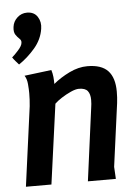

<svg xmlns="http://www.w3.org/2000/svg" viewBox="-54 -814 601 855"><g transform="rotate(-5 246.0 -386.0)"><path d="M185 -508Q190 -492 191.5 -476.5Q193 -461 193 -445Q224 -471 265 -491Q306 -511 346 -511Q409 -511 438 -480Q467 -449 467 -387Q467 -360 464 -336L426 -54L429 0H304L347 -324Q350 -342 350 -360Q350 -386 339 -400Q328 -414 300 -414Q285 -414 263 -404Q241 -394 221 -381Q201 -368 190 -357L141 0H27L75 -356Q78 -385 78 -414Q78 -431 76 -454.5Q74 -478 64 -493ZM99 -772Q131 -772 146 -748.5Q161 -725 156 -695Q149 -648 116 -609.5Q83 -571 44 -545Q37 -553 29.5 -561.5Q22 -570 16 -579Q27 -588 44.5 -607.5Q62 -627 63 -640Q65 -651 56 -659Q47 -667 39 -679Q31 -691 34 -714Q37 -738 55.5 -755Q74 -772 99 -772Z"/></g></svg>

Font: Rosario
Style: Bold Italic
Weight: 700
Italic angle: -8.05°
Designer: Hector Gatti
Foundry: Omnibus Type
Version: Version 1.101; ttfautohint (v1.8.1.43-b0c9)